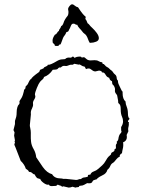

<svg xmlns="http://www.w3.org/2000/svg" viewBox="-20 -976 656 883"><path d="M543.9 -546.9Q543.9 -520.5 557.6 -508.8V-505.9Q557.6 -498 563 -484.4Q568.4 -470.7 568.4 -453.1Q568.4 -435.5 576.2 -429.7Q574.2 -426.8 571.3 -423.8Q568.4 -420.9 568.4 -418Q568.4 -415 570.8 -414.6Q573.2 -414.1 573.2 -411.1L572.3 -409.2Q573.2 -401.4 571.3 -394.5Q569.3 -387.7 569.3 -381.3Q569.3 -375 570.3 -372.1L562.5 -355.5Q563.5 -351.6 563.5 -345.7Q563.5 -328.1 545.9 -321.3Q546.9 -317.4 546.9 -308.6Q546.9 -299.8 544.4 -290.5Q542 -281.2 541 -271.5Q529.3 -265.6 530.3 -254.9Q521.5 -252 516.1 -244.6Q510.7 -237.3 505.9 -232.4Q501 -227.5 498 -226.1Q495.1 -224.6 492.2 -221.2Q489.3 -217.8 487.3 -212.9Q484.4 -205.1 478.5 -199.2Q472.7 -195.3 472.7 -191.9Q472.7 -188.5 466.8 -181.2Q460.9 -173.8 446.8 -167.5Q432.6 -161.1 422.9 -150.4H419.9L409.2 -146.5Q406.2 -143.6 403.3 -137.7Q398.4 -130.9 380.9 -133.8Q375 -130.9 367.7 -126.5Q360.4 -122.1 352.1 -122.1Q343.8 -122.1 343.8 -118.7Q343.8 -115.2 337.4 -115.2Q331.1 -115.2 328.1 -113.3H327.1L313.5 -117.2Q303.7 -113.3 295.9 -113.3L271.5 -119.1Q269.5 -119.1 265.6 -117.2Q261.7 -122.1 255.9 -123Q250 -124 246.1 -127Q243.2 -126 238.3 -121.1H236.3L217.8 -120.1Q207 -120.1 205.1 -127Q195.3 -124 181.2 -134.3Q167 -144.5 165 -153.3H162.1L150.4 -157.2Q147.5 -161.1 144.5 -164.6Q141.6 -168 140.6 -172.9Q132.8 -174.8 127.9 -180.2Q123 -185.5 113.3 -185.5Q111.3 -191.4 106.9 -194.3Q102.5 -197.3 98.6 -200.2Q92.8 -219.7 75.2 -236.3Q56.6 -286.1 51.3 -297.9Q45.9 -309.6 45.9 -311.5L48.8 -321.3L46.9 -326.2Q46.9 -328.1 47.9 -328.1Q48.8 -328.1 48.8 -330.1L44.9 -352.5L46.9 -367.2L42 -377.9L48.8 -405.3V-417Q48.8 -421.9 50.8 -426.3Q52.7 -430.7 54.7 -439Q56.6 -447.3 56.6 -459.5Q56.6 -471.7 59.6 -481.9Q62.5 -492.2 66.9 -495.6Q71.3 -499 69.3 -510.7Q81.1 -526.4 85.4 -540.5Q89.8 -554.7 89.8 -556.6Q89.8 -562.5 92.8 -565.4Q97.7 -568.4 97.2 -573.2Q96.7 -578.1 99.6 -580.1Q102.5 -582 105.5 -585.9Q108.4 -589.8 111.3 -596.7Q114.3 -603.5 119.1 -610.4L123 -612.3Q126 -621.1 159.2 -644.5Q162.1 -647.5 162.6 -650.4Q163.1 -653.3 165 -655.3Q168.9 -656.2 180.7 -662.1L182.6 -666L198.2 -673.8L199.2 -677.7Q201.2 -678.7 204.1 -678.2Q207 -677.7 217.3 -682.1Q227.5 -686.5 241.2 -694.8Q254.9 -703.1 267.1 -703.1Q279.3 -703.1 281.7 -706.1Q284.2 -709 289.6 -710.4Q294.9 -711.9 301.8 -710.9Q308.6 -710 313.5 -715.8H314.5Q319.3 -715.8 322.3 -710Q334 -715.8 343.8 -715.8Q353.5 -715.8 353.5 -714.4Q353.5 -712.9 355.5 -711.9Q357.4 -710.9 359.4 -711.9Q361.3 -712.9 365.2 -712.9Q369.1 -712.9 376.5 -705.6Q383.8 -698.2 396.5 -698.2L415 -699.2Q426.8 -699.2 433.6 -694.8Q440.4 -690.4 449.2 -689.5Q451.2 -688.5 451.2 -686Q451.2 -683.6 453.1 -681.6H457Q460.9 -678.7 463.4 -675.3Q465.8 -671.9 468.8 -669.9L478.5 -664.1Q482.4 -661.1 485.4 -657.7Q488.3 -654.3 493.2 -651.4Q496.1 -649.4 498.5 -645.5Q501 -641.6 503.9 -638.2Q506.8 -634.8 509.8 -632.8Q512.7 -630.9 514.6 -626.5Q516.6 -622.1 516.6 -618.2Q516.6 -614.3 518.6 -609.9Q520.5 -605.5 521.5 -606.4Q522.5 -607.4 522.5 -602.1Q522.5 -596.7 524.9 -590.3Q527.3 -584 531.2 -576.7Q535.2 -569.3 538.1 -562.5Q541 -555.7 543.9 -554.7ZM122.1 -450.2 117.2 -400.4Q117.2 -393.6 118.7 -389.2Q120.1 -384.8 121.1 -375.5Q122.1 -366.2 121.6 -353Q121.1 -339.8 123 -323.2Q125 -306.6 134.8 -290Q144.5 -273.4 146.5 -252.9Q154.3 -242.2 161.6 -230.5Q168.9 -218.8 176.8 -208Q196.3 -180.7 219.7 -174.8Q230.5 -155.3 259.8 -155.3Q268.6 -155.3 269.5 -153.3H284.2L330.1 -148.4Q335.9 -148.4 341.3 -150.9Q346.7 -153.3 351.6 -152.3Q359.4 -159.2 366.2 -159.7Q373 -160.2 382.8 -163.1Q384.8 -164.1 384.3 -167.5Q383.8 -170.9 386.7 -171.9Q389.6 -172.9 395.5 -172.9Q399.4 -183.6 411.1 -187.5Q422.9 -191.4 432.1 -199.7Q441.4 -208 450.2 -215.8Q459 -223.6 466.3 -236.8Q473.6 -250 478.5 -254.9L489.3 -264.6Q491.2 -266.6 491.2 -270Q491.2 -273.4 497.6 -276.4Q503.9 -279.3 505.4 -281.7Q506.8 -284.2 506.3 -286.1Q505.9 -288.1 507.8 -290Q513.7 -292 513.2 -296.4Q512.7 -300.8 512.7 -306.2Q512.7 -311.5 516.1 -314.9Q519.5 -318.4 516.6 -324.2Q523.4 -329.1 524.4 -337.4Q525.4 -345.7 527.8 -352.1Q530.3 -358.4 533.7 -361.8Q537.1 -365.2 539.1 -370.1Q537.1 -372.1 537.1 -381.8V-391.6Q545.9 -405.3 545.9 -417.5Q545.9 -429.7 541 -439.5Q535.2 -452.1 535.2 -472.2Q535.2 -492.2 529.3 -497.1Q523.4 -502 523.4 -504.9V-511.7L519.5 -533.2Q519.5 -538.1 515.1 -543Q510.7 -547.9 509.3 -552.7Q507.8 -557.6 508.8 -562.5Q509.8 -567.4 506.8 -575.2Q503.9 -583 499.5 -585.9Q495.1 -588.9 495.1 -602.5Q484.4 -606.4 482.4 -618.2Q471.7 -621.1 466.8 -630.4Q461.9 -639.6 457.5 -641.6Q453.1 -643.6 452.6 -643.1Q452.1 -642.6 450.2 -642.6H449.2L447.3 -647.5Q441.4 -651.4 435.5 -651.4L418.9 -647.5Q410.2 -647.5 402.3 -654.3Q394.5 -661.1 387.7 -661.1Q380.9 -661.1 376 -658.2Q373 -661.1 372.1 -664.6Q371.1 -668 368.2 -669.9Q360.4 -670.9 356.4 -673.8Q352.5 -676.8 345.7 -679.7L341.8 -678.7L322.3 -682.6Q320.3 -682.6 317.9 -680.2Q315.4 -677.7 310.5 -678.2Q305.7 -678.7 301.8 -677.7Q297.9 -676.8 294.9 -675.3Q292 -673.8 288.1 -672.9Q284.2 -671.9 278.3 -672.9Q272.5 -673.8 268.1 -671.9Q263.7 -669.9 261.2 -667Q258.8 -664.1 253.9 -666Q248 -664.1 245.6 -659.7Q243.2 -655.3 222.7 -655.3Q207 -630.9 182.6 -622.1Q180.7 -614.3 174.8 -609.9Q168.9 -605.5 164.1 -599.6Q158.2 -592.8 149.4 -571.3Q140.6 -549.8 140.6 -541L142.6 -533.2Q142.6 -526.4 138.7 -520.5Q134.8 -514.6 132.8 -509.3Q130.9 -503.9 131.8 -498.5Q132.8 -493.2 131.3 -487.8Q129.9 -482.4 127 -476.6Q120.1 -464.8 122.1 -450.2ZM294.9 -921.9 293 -934.6Q293 -939.5 299.3 -947.8Q305.7 -956.1 311.5 -956.1Q317.4 -956.1 323.7 -950.2Q330.1 -944.3 338.9 -942.4Q363.3 -905.3 373 -900.4L374 -896.5Q374 -892.6 372.1 -888.7Q377 -885.7 382.8 -869.1Q387.7 -866.2 390.6 -862.3Q394.5 -856.4 404.8 -847.2Q415 -837.9 424.8 -824.7Q434.6 -811.5 434.6 -800.3Q434.6 -789.1 421.9 -784.2Q409.2 -779.3 398.4 -779.3H392.6Q387.7 -787.1 384.8 -795.9Q381.8 -804.7 377.9 -811Q374 -817.4 368.7 -820.8Q363.3 -824.2 358.4 -831.1Q353.5 -837.9 346.2 -845.2Q338.9 -852.5 335 -862.3H333Q329.1 -861.3 326.7 -864.3Q324.2 -867.2 316.9 -867.2Q309.6 -867.2 305.7 -856.4Q301.8 -845.7 296.9 -837.9Q295.9 -832 292 -830.6Q288.1 -829.1 284.2 -827.1Q283.2 -820.3 277.8 -814Q272.5 -807.6 270 -801.8Q267.6 -795.9 263.7 -784.7Q259.8 -773.4 257.8 -771.5H253.9Q250 -766.6 249 -765.6Q248 -764.6 239.7 -764.6Q231.4 -764.6 231.9 -767.1Q232.4 -769.5 229.5 -772.9Q226.6 -776.4 224.1 -777.8Q221.7 -779.3 221.7 -790Q221.7 -800.8 232.4 -816.4L238.3 -819.3Q241.2 -822.3 243.7 -826.7Q246.1 -831.1 251 -834Q251 -838.9 254.4 -842.3Q257.8 -845.7 261.7 -856.4L265.6 -858.4Q270.5 -864.3 272.5 -871.6Q274.4 -878.9 279.8 -887.7Q285.2 -896.5 290 -901.9Q294.9 -907.2 294.9 -921.9Z"/></svg>

Font: Mountains of Christmas
Style: Regular
Weight: 400
Designer: Crystal Kluge
Foundry: Font Diner, Inc DBA Tart Workshop
Version: Version 1.002